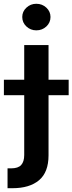

<svg xmlns="http://www.w3.org/2000/svg" viewBox="-60 -782 379 1006"><path d="M66.9 -545.9H194.3V31.7Q194.3 120.6 144.5 162.4Q94.7 204.1 5.4 204.1H-20.5V100.1H-2Q35.2 100.1 51 82.5Q66.9 64.9 66.9 30.3ZM-39.6 -283.2V-364.3H299.8V-283.2ZM130.4 -623Q100.1 -623 78.4 -643.3Q56.6 -663.6 56.6 -692.9Q56.6 -721.7 78.4 -741.9Q100.1 -762.2 130.4 -762.2Q161.1 -762.2 182.9 -741.9Q204.6 -721.7 204.6 -692.9Q204.6 -663.6 182.9 -643.3Q161.1 -623 130.4 -623Z"/></svg>

Font: Inter-SemiBold
Style: Regular
Weight: 600
Designer: Rasmus Andersson
Foundry: rsms
Version: Version 4.000;git-a52131595